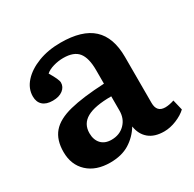

<svg xmlns="http://www.w3.org/2000/svg" viewBox="-124 -656 810 802"><g transform="rotate(-30 281.0 -255.0)"><path d="M191 14Q123 14 83 -23Q43 -60 43 -122Q43 -180 72 -214Q101 -248 164.5 -264Q228 -280 332 -285V-351Q332 -409 310.5 -436Q289 -463 238 -463Q214 -463 190 -456Q166 -449 153 -437Q179 -394 179 -379Q179 -358 161 -344Q143 -330 112 -330Q81 -330 64.5 -345Q48 -360 48 -387Q48 -425 76 -456Q104 -487 152 -505.5Q200 -524 260 -524Q364 -524 414 -478Q464 -432 464 -338V-116Q464 -71 505 -71Q524 -71 548 -79L560 -29Q541 -11 510.5 1.5Q480 14 451 14Q405 14 378 -8.5Q351 -31 345 -71Q321 -32 283.5 -9Q246 14 191 14ZM243 -66Q282 -66 307 -91Q332 -116 332 -155V-224Q252 -224 214 -202.5Q176 -181 176 -136Q176 -104 193.5 -85Q211 -66 243 -66Z"/></g></svg>

Font: Literata SemiBold
Style: Regular
Weight: 600
Designer: Latin by Veronika Burian and Jose Scaglione. Greek by Irene Vlachou. Cyrillic by Vera Evstafieva.
Foundry: TypeTogether
Version: Version 3.103; ttfautohint (v1.8.4.7-5d5b);gftools[0.9.29]